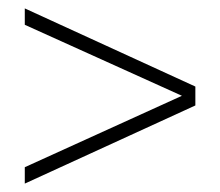

<svg xmlns="http://www.w3.org/2000/svg" viewBox="-20 -557 524 457"><path d="M39 -120V-159L413 -329L39 -498V-537L445 -351V-306Z"/></svg>

Font: Gontserrat ExtraLight
Style: Regular
Weight: 275
Designer: Julieta Ulanovsky
Foundry: Julieta Ulanovsky
Version: Version 6.001